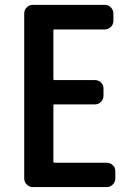

<svg xmlns="http://www.w3.org/2000/svg" viewBox="-20 -758 540 778"><path d="M112.3 0Q98.6 0 88.4 -10.3Q78.1 -20.5 78.1 -35.2V-703.1Q78.1 -717.8 88.4 -728Q98.6 -738.3 112.3 -738.3H404.3Q418.9 -738.3 429.2 -728Q439.5 -717.8 439.5 -703.1V-673.8Q439.5 -659.2 429.2 -648.9Q418.9 -638.7 404.3 -638.7H200.2Q196.3 -638.7 196.3 -634.8V-438.5Q196.3 -433.6 200.2 -433.6H364.3Q378.9 -433.6 389.2 -423.8Q399.4 -414.1 399.4 -399.4V-370.1Q399.4 -355.5 389.2 -345.2Q378.9 -335 364.3 -335H200.2Q196.3 -335 196.3 -331.1V-103.5Q196.3 -98.6 200.2 -98.6H412.1Q426.8 -98.6 437 -88.9Q447.3 -79.1 447.3 -64.5V-35.2Q447.3 -20.5 437 -10.3Q426.8 0 412.1 0Z"/></svg>

Font: Gen Jyuu Gothic L Monospace Medium
Style: Regular
Weight: 500
Designer: [Source Han Sans]
Ryoko NISHIZUKA  (kana & ideographs); Paul D. Hunt (Latin, Greek & Cyrillic); Wenlong ZHANG  (bopomofo
Version: Version 1.002.20150607